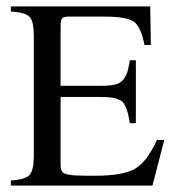

<svg xmlns="http://www.w3.org/2000/svg" viewBox="-20 -581 555 602"><path d="M170 -67Q170 -49 175 -42.5Q180 -36 197 -33Q214 -30 256 -30H278Q366 -30 403.5 -52Q441 -74 472 -142H495L458 1H14V-15Q59 -18 72.5 -32.5Q86 -47 86 -91V-469Q86 -514 73 -528Q60 -542 14 -545V-561H451L453 -440H433Q422 -497 399.5 -513Q377 -529 308 -529H197Q180 -529 175 -523.5Q170 -518 170 -500V-312H296Q324 -312 341 -316Q358 -320 367 -332Q376 -344 379.5 -355.5Q383 -367 387 -392H406V-195H387Q379 -248 363 -262.5Q347 -277 296 -277H170Z"/></svg>

Font: Pomorsky Unicode
Style: Medium
Weight: 500
Version: 1.1